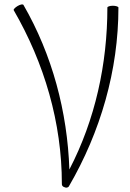

<svg xmlns="http://www.w3.org/2000/svg" viewBox="-20 -834 588 869"><path d="M292 9C435 -237 516 -516 516 -800C516 -804 504 -808 491 -808C477 -808 466 -804 466 -800C466 -545 411 -292 294 -67C285 -328 217 -585 86 -812C83 -816 72 -814 60 -807C48 -800 40 -791 42 -788C181 -548 260 -278 260 -2C259 6 265 12 274 14C279 17 289 15 292 9Z"/></svg>

Font: Nupuram Condensed Thin
Style: Regular
Weight: 100
Width: 3
Designer: Santhosh Thottingal (santhosh.thottingal@gmail.com)
Foundry: SMC
Version: Version 1.000